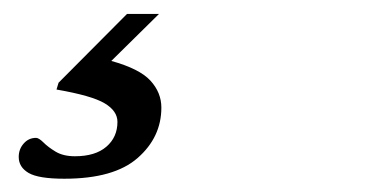

<svg xmlns="http://www.w3.org/2000/svg" viewBox="-20 -30 540 282"><path d="M74.5 232.5Q36.5 232.5 22 224Q7.5 215.5 7.5 200.5Q7.5 189 14.8 180.8Q22 172.5 33 172.5Q37 172.5 43.8 179.2Q50.5 186 61.8 192.8Q73 199.5 90 199.5Q120 199.5 136.2 185.5Q152.5 171.5 152.5 149Q152.5 133 133.8 121.8Q115 110.5 63 101.5L66 91.5L166.5 -9.5H213.5L143.5 59.5Q185 71 201 88.5Q217 106 217 128Q217 171.5 182.2 202Q147.5 232.5 74.5 232.5Z"/></svg>

Font: Newsreader 6pt
Style: Italic
Weight: 400
Italic angle: -17°
Designer: Hugues Gentile
Foundry: Production Type
Version: Version 1.003; ttfautohint (v1.8.3)